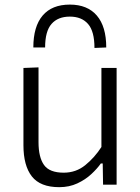

<svg xmlns="http://www.w3.org/2000/svg" viewBox="-20 -784 596 815"><path d="M231.5 10.5Q151 10.5 115.2 -35.2Q79.5 -81 79.5 -167.5V-495.5L143.5 -498V-180.5Q143.5 -116.5 166.8 -83.8Q190 -51 250.5 -51Q302.5 -51 342 -83Q381.5 -115 410.5 -160V-495.5H475V0H417.5L416 -90H408Q392.5 -68 367.5 -44.8Q342.5 -21.5 308.2 -5.5Q274 10.5 231.5 10.5ZM381 -580.5Q381 -651 353.8 -682.2Q326.5 -713.5 276.5 -713.5Q226 -713.5 198.8 -682.5Q171.5 -651.5 171.5 -582.5H121.5Q121.5 -671.5 161 -718Q200.5 -764.5 276.5 -764.5Q351 -764.5 391 -718Q431 -671.5 431 -582.5Z"/></svg>

Font: Commissioner Light
Style: Regular
Weight: 300
Designer: Kostas Bartsokas
Foundry: Kostas Bartsokas
Version: Version 1.000; ttfautohint (v1.8.3)